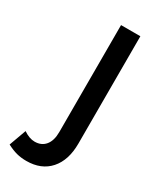

<svg xmlns="http://www.w3.org/2000/svg" viewBox="-259 -560 643 783"><g transform="rotate(30 62.5 -168.5)"><path d="M67 -505H158V0Q158 79 118.5 123.5Q79 168 9 168Q-16 168 -37 162.5Q-58 157 -83 144L-54 64Q-26 83 -1 83Q31 83 49 61Q67 39 67 -1Z"/></g></svg>

Font: Akshar
Style: Regular
Weight: 400
Designer: Tall Chai
Foundry: Tall Chai
Version: Version 1.000